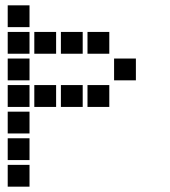

<svg xmlns="http://www.w3.org/2000/svg" viewBox="-20 -711 640 722"><path d="M10 -691Q9 -691 9 -691Q9 -691 9 -690V-610Q9 -609 9 -609Q9 -609 10 -609H90Q91 -609 91 -609Q91 -609 91 -610V-690Q91 -691 91 -691Q91 -691 90 -691ZM10 -591Q9 -591 9 -591Q9 -591 9 -590V-510Q9 -509 9 -509Q9 -509 10 -509H90Q91 -509 91 -509Q91 -509 91 -510V-590Q91 -591 91 -591Q91 -591 90 -591ZM110 -591Q109 -591 109 -591Q109 -591 109 -590V-510Q109 -509 109 -509Q109 -509 110 -509H190Q191 -509 191 -509Q191 -509 191 -510V-590Q191 -591 191 -591Q191 -591 190 -591ZM210 -591Q209 -591 209 -591Q209 -591 209 -590V-510Q209 -509 209 -509Q209 -509 210 -509H290Q291 -509 291 -509Q291 -509 291 -510V-590Q291 -591 291 -591Q291 -591 290 -591ZM310 -591Q309 -591 309 -591Q309 -591 309 -590V-510Q309 -509 309 -509Q309 -509 310 -509H390Q391 -509 391 -509Q391 -509 391 -510V-590Q391 -591 391 -591Q391 -591 390 -591ZM10 -491Q9 -491 9 -491Q9 -491 9 -490V-410Q9 -409 9 -409Q9 -409 10 -409H90Q91 -409 91 -409Q91 -409 91 -410V-490Q91 -491 91 -491Q91 -491 90 -491ZM410 -491Q409 -491 409 -491Q409 -491 409 -490V-410Q409 -409 409 -409Q409 -409 410 -409H490Q491 -409 491 -409Q491 -409 491 -410V-490Q491 -491 491 -491Q491 -491 490 -491ZM10 -391Q9 -391 9 -391Q9 -391 9 -390V-310Q9 -309 9 -309Q9 -309 10 -309H90Q91 -309 91 -309Q91 -309 91 -310V-390Q91 -391 91 -391Q91 -391 90 -391ZM110 -391Q109 -391 109 -391Q109 -391 109 -390V-310Q109 -309 109 -309Q109 -309 110 -309H190Q191 -309 191 -309Q191 -309 191 -310V-390Q191 -391 191 -391Q191 -391 190 -391ZM210 -391Q209 -391 209 -391Q209 -391 209 -390V-310Q209 -309 209 -309Q209 -309 210 -309H290Q291 -309 291 -309Q291 -309 291 -310V-390Q291 -391 291 -391Q291 -391 290 -391ZM310 -391Q309 -391 309 -391Q309 -391 309 -390V-310Q309 -309 309 -309Q309 -309 310 -309H390Q391 -309 391 -309Q391 -309 391 -310V-390Q391 -391 391 -391Q391 -391 390 -391ZM10 -291Q9 -291 9 -291Q9 -291 9 -290V-210Q9 -209 9 -209Q9 -209 10 -209H90Q91 -209 91 -209Q91 -209 91 -210V-290Q91 -291 91 -291Q91 -291 90 -291ZM10 -191Q9 -191 9 -191Q9 -191 9 -190V-110Q9 -109 9 -109Q9 -109 10 -109H90Q91 -109 91 -109Q91 -109 91 -110V-190Q91 -191 91 -191Q91 -191 90 -191ZM10 -91Q9 -91 9 -91Q9 -91 9 -90V-10Q9 -9 9 -9Q9 -9 10 -9H90Q91 -9 91 -9Q91 -9 91 -10V-90Q91 -91 91 -91Q91 -91 90 -91Z"/></svg>

Font: Doto Black ExtraBold
Style: Regular
Weight: 800
Monospace: yes
Version: Version 1.000